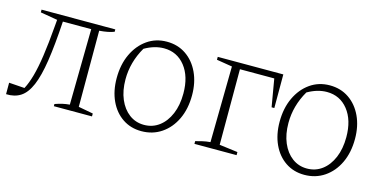

<svg xmlns="http://www.w3.org/2000/svg" viewBox="-56 -750 2019 1021"><g transform="rotate(15 953.5 -239.5)"><path d="M7 4V-59L93 -53Q110 -85 123 -131.5Q136 -178 146 -246.5Q156 -315 164 -413L167 -448L73 -464V-479H479V-466Q464 -460 444 -456Q424 -452 398 -450V-31L479 -16V0H269V-12Q292 -20 309.5 -24Q327 -28 349 -30L355 -447H199Q191 -316 177.5 -228Q164 -140 142 -88.5Q120 -37 87 -15.5Q54 6 7 4Z M752 8Q693 8 648 -22.5Q603 -53 578 -107Q553 -161 553 -231Q553 -306 580 -363.5Q607 -421 654 -454Q701 -487 762 -487Q822 -487 867.5 -456Q913 -425 938.5 -370.5Q964 -316 964 -246Q964 -171 937 -114Q910 -57 862 -24.5Q814 8 752 8ZM757 -28Q804 -28 840 -55Q876 -82 896.5 -130.5Q917 -179 917 -243Q917 -337 872.5 -393Q828 -449 756 -449Q704 -449 650 -418Q600 -332 600 -237Q600 -175 620 -128Q640 -81 675.5 -54.5Q711 -28 757 -28Z M1404 -479V-294H1389L1363 -446H1174V-30L1275 -17V0H1043V-15Q1062 -20 1080.5 -24.5Q1099 -29 1123 -31L1129 -449L1043 -463V-479Z M1649 8Q1590 8 1545 -22.5Q1500 -53 1475 -107Q1450 -161 1450 -231Q1450 -306 1477 -363.5Q1504 -421 1551 -454Q1598 -487 1659 -487Q1719 -487 1764.5 -456Q1810 -425 1835.5 -370.5Q1861 -316 1861 -246Q1861 -171 1834 -114Q1807 -57 1759 -24.5Q1711 8 1649 8ZM1654 -28Q1701 -28 1737 -55Q1773 -82 1793.5 -130.5Q1814 -179 1814 -243Q1814 -337 1769.5 -393Q1725 -449 1653 -449Q1601 -449 1547 -418Q1497 -332 1497 -237Q1497 -175 1517 -128Q1537 -81 1572.5 -54.5Q1608 -28 1654 -28Z"/></g></svg>

Font: Piazzolla ExtraLight
Style: Regular
Weight: 200
Designer: Juan Pablo del Peral
Foundry: Huerta Tipografica
Version: Version 1.330